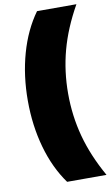

<svg xmlns="http://www.w3.org/2000/svg" viewBox="-101 -792 599 1037"><g transform="rotate(-10 198.0 -274.0)"><path d="M47 -274Q47 -411 81 -531.5Q115 -652 180 -742H396Q329 -623 298.5 -509.5Q268 -396 268 -274Q268 -152 298.5 -38.5Q329 75 396 194H180Q115 104 81 -16.5Q47 -137 47 -274Z"/></g></svg>

Font: Montserrat Alternates Black
Style: Regular
Weight: 900
Designer: Julieta Ulanovsky
Foundry: Julieta Ulanovsky
Version: Version 7.200